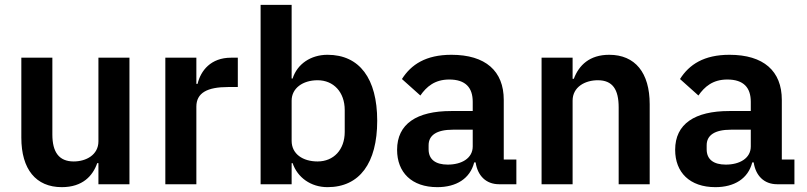

<svg xmlns="http://www.w3.org/2000/svg" viewBox="-20 -760 3327 792"><path d="M386 0H514V-522H386V-177C386 -121 335 -94 284 -94C223 -94 196 -133 196 -205V-522H68V-192C68 -62 128 12 235 12C321 12 363 -35 381 -87H386Z M790 0V-320C790 -377 835 -401 921 -401H961V-522H933C850 -522 808 -469 795 -414H790V-522H662V0Z M1055 0H1183V-87H1187C1207 -28 1262 12 1331 12C1463 12 1536 -87 1536 -262C1536 -436 1463 -534 1331 -534C1262 -534 1206 -496 1187 -436H1183V-740H1055ZM1290 -94C1229 -94 1183 -125 1183 -179V-345C1183 -396 1229 -429 1290 -429C1356 -429 1402 -380 1402 -306V-216C1402 -142 1356 -94 1290 -94Z M1784 12C1862 12 1919 -23 1936 -90H1942C1950 -36 1984 0 2039 0H2110V-102H2058V-348C2058 -467 1983 -534 1842 -534C1737 -534 1676 -494 1638 -434L1714 -366C1739 -402 1773 -432 1833 -432C1901 -432 1930 -398 1930 -340V-302H1841C1699 -302 1618 -249 1618 -142C1618 -49 1678 12 1784 12ZM1827 -81C1777 -81 1748 -102 1748 -144V-161C1748 -202 1781 -225 1848 -225H1930V-156C1930 -107 1884 -81 1827 -81Z M2342 0V-345C2342 -401 2393 -429 2446 -429C2507 -429 2532 -391 2532 -317V0H2660V-330C2660 -460 2600 -534 2493 -534C2412 -534 2368 -491 2347 -435H2342V-522H2214V0Z M2931 12C3009 12 3066 -23 3083 -90H3089C3097 -36 3131 0 3186 0H3257V-102H3205V-348C3205 -467 3130 -534 2989 -534C2884 -534 2823 -494 2785 -434L2861 -366C2886 -402 2920 -432 2980 -432C3048 -432 3077 -398 3077 -340V-302H2988C2846 -302 2765 -249 2765 -142C2765 -49 2825 12 2931 12ZM2974 -81C2924 -81 2895 -102 2895 -144V-161C2895 -202 2928 -225 2995 -225H3077V-156C3077 -107 3031 -81 2974 -81Z"/></svg>

Font: IBM Plex Thai SemiBold
Style: Regular
Weight: 600
Designer: Mike Abbink, Paul van der Laan, Pieter van Rosmalen, Ben Mitchell, Mark Frömberg
Foundry: Bold Monday
Version: Version 1.0